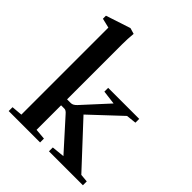

<svg xmlns="http://www.w3.org/2000/svg" viewBox="-204 -845 963 963"><g transform="rotate(45 278.0 -363.0)"><path d="M21 0V-27.3L78.6 -32.2V-649.4L27.8 -661.6V-683.1L158.7 -726.1L190.4 -716.8Q186.5 -679.2 186.5 -635.3V-248.5H212.9Q228.5 -248.5 244.1 -265.6L366.2 -398.9L291.5 -408.2V-435.1H511.7V-408.2L458 -402.3L298.8 -252.9L504.9 -31.2L547.4 -27.3V0H306.6V-27.3L375 -34.2L233.9 -190.9Q221.2 -206.1 210.4 -206.1H186.5V-32.2L243.7 -27.3V0Z"/></g></svg>

Font: Elstob SemiBold
Style: Regular
Weight: 600
Designer: Peter S. Baker
Version: Version 1.015